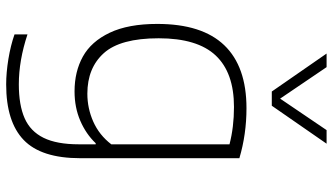

<svg xmlns="http://www.w3.org/2000/svg" viewBox="-248 -600 1078 622"><g transform="rotate(90 291.0 -289.0)"><path d="M91.5 203V161Q176 189 253 189Q320.5 189 363 170.2Q405.5 151.5 426.5 108.8Q447.5 66 447.5 -5V-60H444Q414 -28.5 371 -10Q328 8.5 276 8.5Q212 8.5 163.2 -18.5Q114.5 -45.5 86 -105.5Q57.5 -165.5 57.5 -259.5Q57.5 -404.5 126.5 -476.5Q195.5 -548.5 330.5 -548.5Q415 -548.5 492.5 -525.5V-10Q492.5 116.5 433.5 173.2Q374.5 230 253.5 230Q215.5 230 171.2 222.8Q127 215.5 91.5 203ZM447.5 -110.5V-493.5Q391.5 -508 326.5 -508Q215.5 -508 159.8 -448.8Q104 -389.5 104 -264Q104 -140 152 -86.5Q200 -33 283.5 -33Q331 -33 374.2 -52.2Q417.5 -71.5 447.5 -110.5ZM401.5 -808H445.5L322.5 -630.5H276.5L153.5 -808H197.5L299.5 -657.5Z"/></g></svg>

Font: Encode Sans Semi Expanded ExLight
Style: Regular
Weight: 275
Width: 6
Designer: Multiple Designers
Foundry: Impallari Type
Version: Version 2.000